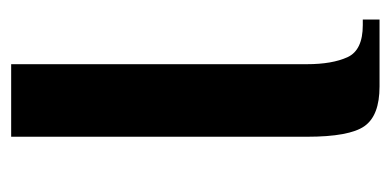

<svg xmlns="http://www.w3.org/2000/svg" viewBox="-198 -502 700 344"><g transform="rotate(-90 152.0 -330.0)"><path d="M169 0Q117 0 98 -27Q79 -54 79 -130V-660H209V-130Q209 -85 221.5 -57.5Q234 -30 279 -30H289V0Z"/></g></svg>

Font: El Messiri
Style: Bold
Weight: 700
Designer: Mohamed Gaber
Foundry: Kief Type Foundry
Version: Version 2.020; ttfautohint (v1.8.3)